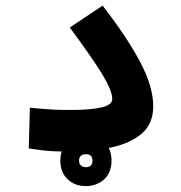

<svg xmlns="http://www.w3.org/2000/svg" viewBox="-20 -521 626 665"><path d="M218.8 3.9Q188.5 3.9 167 2.9Q145.5 2 125.5 -0.5Q105.5 -2.9 79.6 -6.8L83.5 -147.9Q108.9 -145.5 128.7 -143.8Q148.4 -142.1 170.7 -141.1Q192.9 -140.1 223.6 -140.1Q292.5 -140.1 330.6 -148.7Q368.7 -157.2 368.7 -178.2Q368.7 -207 334.7 -262.9Q300.8 -318.8 221.7 -425.8L335.4 -501.5Q419.9 -392.6 465.3 -306.6Q510.7 -220.7 510.7 -152.8Q510.7 -92.8 471.2 -58.6Q431.6 -24.4 365.5 -10.3Q299.3 3.9 218.8 3.9ZM277.3 123.5Q238.8 123.5 213.9 99.6Q189 75.7 189 35.6Q189 -4.4 214.6 -28.3Q240.2 -52.2 277.3 -52.2Q314.9 -52.2 340.6 -29.3Q366.2 -6.3 366.2 35.6Q366.2 77.1 340.6 100.3Q314.9 123.5 277.3 123.5ZM277.3 58.1Q300.3 58.1 300.3 35.6Q300.3 13.2 277.8 13.2Q253.9 13.2 253.9 35.6Q253.9 46.9 261 52.5Q268.1 58.1 277.3 58.1Z"/></svg>

Font: Cascadia Code NF
Style: Bold
Weight: 700
Monospace: yes
Designer: Aaron Bell
Foundry: Saja Typeworks
Version: Version 2404.023; ttfautohint (v1.8.4)